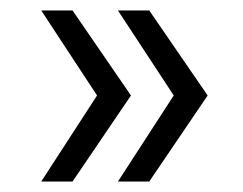

<svg xmlns="http://www.w3.org/2000/svg" viewBox="-20 -438 465 368"><path d="M119 -90H59L166 -255L59 -418H119L231 -255ZM266 -90H206L313 -255L206 -418H266L378 -255Z"/></svg>

Font: Gontserrat Light
Style: Regular
Weight: 300
Designer: Julieta Ulanovsky
Foundry: Julieta Ulanovsky
Version: Version 6.001